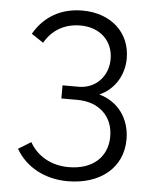

<svg xmlns="http://www.w3.org/2000/svg" viewBox="-52 -763 650 816"><g transform="rotate(5 272.5 -355.0)"><path d="M267 9C404 9 501 -67 501 -190C501 -277 452 -347 369 -370C434 -398 472 -462 472 -533C472 -644 388 -719 267 -719C172 -719 102 -674 61 -602L112 -568C142 -622 195 -655 264 -655C349 -655 404 -600 404 -524C404 -451 352 -395 279 -395H210V-339H278C374 -339 431 -279 431 -196C431 -108 368 -51 266 -51C192 -51 132 -85 99 -143L45 -110C88 -35 170 9 267 9Z"/></g></svg>

Font: FIGSv2-sans-serif
Style: Regular
Weight: 400
Designer: Matt McInerney, Pablo Impallari, Rodrigo Fuenzalida,Mirko Velimirovic
Foundry: Matt McInerney, Pablo Impallari, Rodrigo Fuenzalida
Version: Version 4.021;hotconv 1.0.109;makeotfexe 2.5.65596